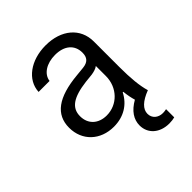

<svg xmlns="http://www.w3.org/2000/svg" viewBox="-207 -680 1015 1015"><g transform="rotate(-45 300.0 -172.5)"><path d="M513 200V139C504 141 494 142 487 142C452 142 426 120 426 87C426 52 456 23 516 0C502 -47 496 -109 496 -193V-384C496 -484 418 -550 301 -550C189 -550 105 -488 101 -402H183C189 -448 237 -479 301 -479C370 -479 412 -443 412 -385C412 -348 395 -330 357 -326L307 -321C155 -307 81 -253 81 -154C81 -57 152 10 253 10C326 10 383 -25 414 -86H418C421 -57 426 -33 432 -13C379 17 353 56 353 101C353 162 401 205 472 205C488 205 502 203 513 200ZM412 -285V-210C412 -124 348 -59 268 -59C206 -59 165 -97 165 -156C165 -218 211 -250 316 -263L364 -268C384 -271 400 -276 412 -285Z"/></g></svg>

Font: CommitMonoNiceRocks
Style: Regular
Weight: 400
Monospace: yes
Designer: Eigil Nikolajsen
Foundry: Eigil Nikolajsen
Version: Version 1.143